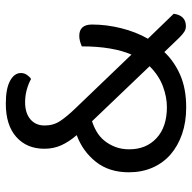

<svg xmlns="http://www.w3.org/2000/svg" viewBox="-20 -642 676 677"><g transform="rotate(-90 318.5 -303.0)"><path d="M565 14Q554 14 545 8Q536 2 525 -9L474 -62Q441 -27 393 -6Q345 15 279 15Q227 15 185 0.5Q143 -14 113 -40Q83 -66 66.5 -103.5Q50 -141 50 -187Q50 -257 87 -303.5Q124 -350 181 -371Q157 -399 145 -426Q133 -453 133 -485Q133 -547 174.5 -584Q216 -621 292 -621Q345 -621 372.5 -606Q400 -591 400 -568Q400 -556 393.5 -546.5Q387 -537 379 -532Q363 -541 341.5 -547Q320 -553 297 -553Q259 -553 237 -534.5Q215 -516 215 -484Q215 -453 231 -429Q247 -405 277 -374L465 -178Q479 -210 486.5 -254Q494 -298 494 -353Q503 -357 512.5 -359.5Q522 -362 531 -362Q571 -362 571 -317Q571 -266 558 -214Q545 -162 521 -120L609 -29Q603 14 565 14ZM280 -53Q315 -53 353 -67Q391 -81 424 -114L230 -317Q211 -311 193 -300.5Q175 -290 161.5 -273.5Q148 -257 139.5 -235Q131 -213 131 -186Q131 -126 170.5 -89.5Q210 -53 280 -53Z"/></g></svg>

Font: Baloo Thambi 2
Style: Regular
Weight: 400
Designer: Aadarsh Rajan and Ek Type
Foundry: Ek Type
Version: Version 1.640;hotconv 1.0.111;makeotfexe 2.5.65597; ttfautoh